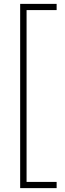

<svg xmlns="http://www.w3.org/2000/svg" viewBox="-20 -760 334 990"><path d="M117 178H272V210H84V-740H272V-708H117Z"/></svg>

Font: Georama ExtraLight
Style: Regular
Weight: 250
Version: Version 1.001